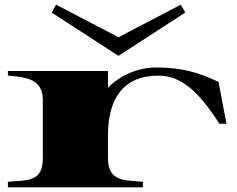

<svg xmlns="http://www.w3.org/2000/svg" viewBox="-20 -805 1018 825"><path d="M444 -124V-224C444 -386 514 -480 660 -480C757 -480 831 -416 923 -273H953L919 -453C833 -495 756 -515 651 -515C574 -515 496 -482 444 -428V-500H14V-480C97 -474 164 -463 164 -376V-124C164 -24 100 -31 14 -24V0H594V-24C520 -31 444 -22 444 -124ZM202 -751 489 -565 776 -751 757 -785 489 -645 221 -785Z"/></svg>

Font: Sprat Extended Black
Style: Regular
Weight: 900
Width: 9
Designer: Ethan Nakache
Foundry: Collletttivo
Version: Version 2.000;Glyphs 3.2 (3217)